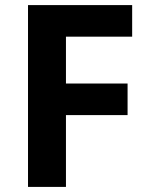

<svg xmlns="http://www.w3.org/2000/svg" viewBox="-20 -734 589 754"><path d="M239 0H90V-714H499V-590H239V-406H481V-282H239Z"/></svg>

Font: Noto Sans Telugu
Style: Regular
Weight: 400
Designer: Jelle Bosma - Monotype Design Team
Foundry: Monotype Imaging Inc.
Version: Version 2.003